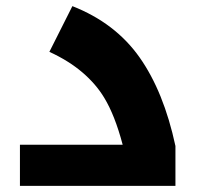

<svg xmlns="http://www.w3.org/2000/svg" viewBox="-20 -606 664 626"><path d="M45 -134H380Q367 -183 352 -221Q337 -259 320 -287Q293 -332 248.5 -370Q204 -408 141 -437L216 -586Q356 -531 435 -419Q514 -307 552 -130V0H45Z"/></svg>

Font: Noto Kufi Arabic ExtraBold
Style: Regular
Weight: 800
Designer: Monotype Design Team, David Williams, Khaled Hosny
Foundry: Google LLC
Version: Version 2.109; ttfautohint (v1.8.4.7-5d5b)